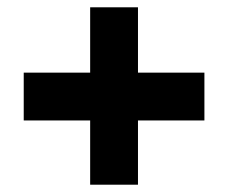

<svg xmlns="http://www.w3.org/2000/svg" viewBox="-20 -617 626 526"><path d="M358 -418H540V-287H358V-111H227V-287H45V-418H227V-597H358Z"/></svg>

Font: Noto Sans Khmer UI Black
Style: Regular
Weight: 900
Designer: Danh Hong and the Monotype Design Team
Foundry: Monotype Imaging Inc.
Version: Version 2.002; ttfautohint (v1.8.4.7-5d5b)